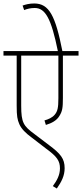

<svg xmlns="http://www.w3.org/2000/svg" viewBox="-20 -916 472 1105"><path d="M432 -596V-622H339C299 -825 263 -896 177 -896C148 -896 127 -890 110 -884L119 -858C135 -865 157 -870 180 -870C241 -870 275 -809 313 -622H0V-596H76V-308C76 -247 80 -228 91 -202C103 -174 129 -149 159 -127L246 -60C308 -15 325 10 325 53C325 92 307 124 284 155L307 169C334 130 352 96 352 52C352 -3 329 -31 262 -81L179 -144C115 -191 102 -210 102 -308V-596H316V-351C316 -295 311 -275 295 -256C281 -239 258 -229 236 -223L244 -197C278 -207 307 -223 322 -249C339 -276 342 -296 342 -353V-596Z"/></svg>

Font: Noto Sans Condensed Thin
Style: Italic
Weight: 100
Width: 3
Italic angle: -12°
Designer: Monotype Design Team
Foundry: Monotype Imaging Inc.
Version: Version 2.013